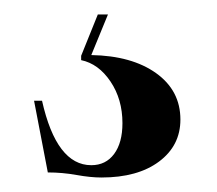

<svg xmlns="http://www.w3.org/2000/svg" viewBox="-20 -20 300 265"><path d="M120 225Q105 225 85.5 221.5Q66 218 46 218L27 119H38Q58 208 106 208Q126 208 137.5 192.5Q149 177 149 150Q149 117 132.5 92.5Q116 68 92 63V57L115 0H129L106 56Q162 57 195.5 81Q229 105 229 145Q229 181 199.5 203Q170 225 120 225Z"/></svg>

Font: Gloock
Style: Regular
Weight: 400
Designer: Duarte Pinto
Foundry: Duarte Pinto
Version: Version 1.000